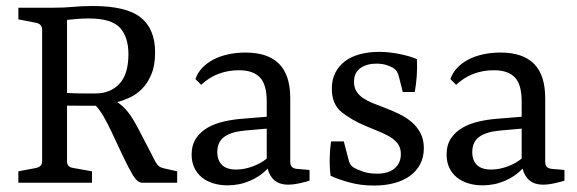

<svg xmlns="http://www.w3.org/2000/svg" viewBox="-20 -593 1872 623"><path d="M197.5 -528.4V-291.3Q209.5 -290.5 223.6 -290.2Q237.8 -289.8 250.9 -289.8Q264 -289.8 275.1 -289.8Q286.2 -289.8 292 -289.8Q338.2 -290.2 367.5 -321.1Q396.7 -352 396.7 -417.8Q396.7 -472.7 369.3 -502.9Q341.8 -533.1 267.6 -533.1Q246.2 -533.1 226.7 -531.3Q207.3 -529.5 197.5 -528.4ZM278.5 -37.1V0H39.6V-37.1L97.1 -48Q106.2 -49.8 111.5 -55.1Q116.7 -60.4 116.7 -70.2V-496.4Q116.7 -505.8 111.6 -511.5Q106.5 -517.1 97.5 -518.9L39.6 -530.2V-568H157.1Q188.7 -568 216.7 -570.7Q244.7 -573.5 281.1 -573.5Q390.2 -573.5 436.7 -536.2Q483.3 -498.9 483.3 -422.9Q483.3 -380.7 471.1 -351.8Q458.9 -322.9 440.7 -304.5Q422.5 -286.2 400.9 -276.4Q379.3 -266.5 360.4 -261.8Q380.7 -248.4 396.4 -228Q412 -207.6 427.6 -177.5L482.2 -72.4Q489.1 -58.9 495.6 -53.8Q502.2 -48.7 514.5 -46.2L554.9 -37.1V0H442.5Q425.8 0 411.5 -24Q397.1 -48 378.2 -88L341.8 -165.5Q329.1 -192.4 316.4 -214.5Q303.6 -236.7 290.9 -249.8Q263.6 -249.8 239.1 -250Q214.5 -250.2 197.5 -250.2V-69.8Q197.5 -60 202.5 -54.7Q207.6 -49.5 217.5 -48Z M746.5 -42.9Q772.7 -42.9 799.6 -52.9Q826.5 -62.9 845.5 -78.5V-175.6L776 -169.5Q732 -165.8 708.5 -149.5Q685.1 -133.1 685.1 -99.6Q685.1 -72.7 700.2 -57.8Q715.3 -42.9 746.5 -42.9ZM914.5 6.2Q888.4 6.2 871.6 -7.1Q854.9 -20.4 848.4 -45.8Q825.5 -21.1 791.3 -6.4Q757.1 8.4 718.2 8.4Q693.5 8.4 672 1.8Q650.5 -4.7 635.1 -17.3Q619.6 -29.8 610.7 -48.5Q601.8 -67.3 601.8 -91.3Q601.8 -122.9 616.4 -144.4Q630.9 -165.8 654 -178.9Q677.1 -192 705.6 -198.5Q734.2 -205.1 761.8 -207.3L845.5 -214.2V-263.3Q845.5 -319.3 823.1 -342.2Q800.7 -365.1 754.9 -365.1Q720.4 -365.1 689.6 -353.6Q658.9 -342.2 632.7 -317.8L614.2 -336.4Q621.1 -357.1 636.7 -373.3Q652.4 -389.5 673.6 -400.4Q694.9 -411.3 721.5 -416.9Q748 -422.5 776.7 -422.5Q849.1 -422.5 885.5 -386Q921.8 -349.5 921.8 -274.2V-68.4Q921.8 -56.7 927.1 -51.5Q932.4 -46.2 942.5 -45.1L984.4 -41.5V-6.9Q975.3 -3.6 953.6 1.3Q932 6.2 914.5 6.2Z M1052.7 -22.5Q1049.1 -51.6 1049.8 -80.5Q1050.5 -109.5 1054.2 -134.2H1095.6L1109.8 -79.3Q1112.7 -66.9 1116.4 -60.5Q1120 -54.2 1128 -49.1Q1137.5 -43.3 1157.3 -36.4Q1177.1 -29.5 1202.9 -29.5Q1241.1 -29.5 1260.9 -46.9Q1280.7 -64.4 1280.7 -93.1Q1280.7 -110.5 1273.3 -122.7Q1265.8 -134.9 1251.6 -144.7Q1237.5 -154.5 1216.4 -163.6Q1195.3 -172.7 1168 -183.6Q1119.3 -204 1088 -229.6Q1056.7 -255.3 1056.7 -305.1Q1056.7 -334.5 1068 -356.9Q1079.3 -379.3 1099.5 -394.4Q1119.6 -409.5 1148 -417.1Q1176.4 -424.7 1210.2 -424.7Q1241.8 -424.7 1276.2 -417.8Q1310.5 -410.9 1332.7 -401.1Q1334.2 -374.9 1332.4 -347.8Q1330.5 -320.7 1325.8 -294.5H1286.9L1274.5 -344Q1272 -354.2 1267.6 -361.1Q1263.3 -368 1254.2 -373.5Q1246.2 -378.2 1233.3 -382.2Q1220.4 -386.2 1202.9 -386.5Q1171.3 -386.9 1150 -372.4Q1128.7 -357.8 1128.7 -327.3Q1128.7 -308.7 1136.9 -296.2Q1145.1 -283.6 1158.5 -274.5Q1172 -265.5 1189.3 -258.5Q1206.5 -251.6 1224.7 -244.7Q1249.8 -235.3 1273.5 -224Q1297.1 -212.7 1315.1 -197.5Q1333.1 -182.2 1344.2 -161.5Q1355.3 -140.7 1355.3 -112.4Q1355.3 -83.3 1343.5 -60.5Q1331.6 -37.8 1310.4 -22.4Q1289.1 -6.9 1259.3 1.1Q1229.5 9.1 1193.8 9.1Q1150.5 9.1 1113.6 -1.1Q1076.7 -11.3 1052.7 -22.5Z M1573.8 -42.9Q1600 -42.9 1626.9 -52.9Q1653.8 -62.9 1672.7 -78.5V-175.6L1603.3 -169.5Q1559.3 -165.8 1535.8 -149.5Q1512.4 -133.1 1512.4 -99.6Q1512.4 -72.7 1527.5 -57.8Q1542.5 -42.9 1573.8 -42.9ZM1741.8 6.2Q1715.6 6.2 1698.9 -7.1Q1682.2 -20.4 1675.6 -45.8Q1652.7 -21.1 1618.5 -6.4Q1584.4 8.4 1545.5 8.4Q1520.7 8.4 1499.3 1.8Q1477.8 -4.7 1462.4 -17.3Q1446.9 -29.8 1438 -48.5Q1429.1 -67.3 1429.1 -91.3Q1429.1 -122.9 1443.6 -144.4Q1458.2 -165.8 1481.3 -178.9Q1504.4 -192 1532.9 -198.5Q1561.5 -205.1 1589.1 -207.3L1672.7 -214.2V-263.3Q1672.7 -319.3 1650.4 -342.2Q1628 -365.1 1582.2 -365.1Q1547.6 -365.1 1516.9 -353.6Q1486.2 -342.2 1460 -317.8L1441.5 -336.4Q1448.4 -357.1 1464 -373.3Q1479.6 -389.5 1500.9 -400.4Q1522.2 -411.3 1548.7 -416.9Q1575.3 -422.5 1604 -422.5Q1676.4 -422.5 1712.7 -386Q1749.1 -349.5 1749.1 -274.2V-68.4Q1749.1 -56.7 1754.4 -51.5Q1759.6 -46.2 1769.8 -45.1L1811.6 -41.5V-6.9Q1802.5 -3.6 1780.9 1.3Q1759.3 6.2 1741.8 6.2Z"/></svg>

Font: Rasa
Style: Regular
Weight: 400
Version: Version 1.000;PS 1.000;hotconv 1.0.88;makeotf.lib2.5.647800;